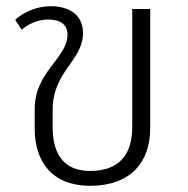

<svg xmlns="http://www.w3.org/2000/svg" viewBox="-20 -591 608 620"><path d="M271 9C402 9 465 -68 465 -176V-562H407V-181C407 -93 366 -39 271 -39C187 -39 150 -92 150 -181V-236C150 -361 248 -395 248 -484C248 -543 204 -571 143 -571C98 -571 53 -550 29 -527L50 -495C69 -512 101 -528 136 -528C173 -528 198 -513 198 -479C198 -403 92 -360 92 -239V-176C92 -67 150 9 271 9Z"/></svg>

Font: FiraGO Light
Style: Regular
Weight: 300
Designer: bBox Type
Foundry: bBox Type GmbH
Version: Version 1.001;PS 001.001;hotconv 1.0.88;makeotf.lib2.5.64775